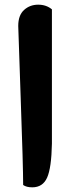

<svg xmlns="http://www.w3.org/2000/svg" viewBox="-20 -737 324 821"><path d="M202 -697V-123Q200 -19 181.5 22.5Q163 64 118 64Q93 64 79 54Q79 -25 68.5 -317Q58 -609 58 -626Q58 -672 83 -694.5Q108 -717 143 -717Q178 -717 202 -697Z"/></svg>

Font: Chela One Cyrilic
Style: Regular
Weight: 400
Designer: Miguel Hernandez
Foundry: LatinoType
Version: Version 1.001